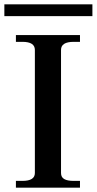

<svg xmlns="http://www.w3.org/2000/svg" viewBox="-49 -861 444 881"><path d="M-29 -841H375V-787H-29ZM24 -31H54Q111 -31 111 -67V-632Q111 -669 54 -669H24V-700H318V-669H289Q231 -669 231 -632V-67Q231 -48 245.5 -39.5Q260 -31 289 -31H318V0H24Z"/></svg>

Font: Taviraj Medium
Style: Regular
Weight: 500
Designer: Katatrad Team
Foundry: CadsonDemak
Version: Version 1.030